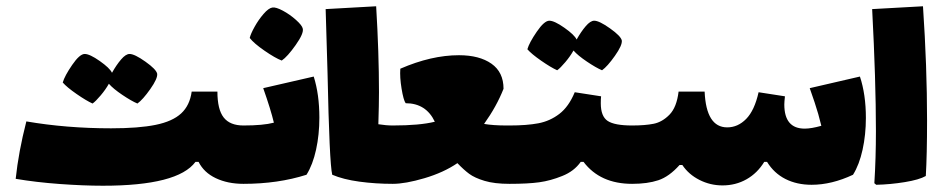

<svg xmlns="http://www.w3.org/2000/svg" viewBox="-20 -586 3015 612"><path d="M783 -93Q783 -45 777 -22.5Q771 0 756 0Q706 0 668 -18Q630 -36 613 -70H603Q547 6 308 6Q246 6 170.5 0.5Q95 -5 30 -16Q39 -102 64 -199Q192 -177 334 -177Q422 -177 476 -188Q530 -199 557.5 -224.5Q585 -250 591 -294H673Q673 -237 693 -211.5Q713 -186 756 -186Q772 -186 777.5 -163Q783 -140 783 -93ZM418 -256Q399 -264 370 -283.5Q341 -303 327 -319Q317 -301 301 -282Q285 -263 275 -256Q255 -265 224 -286.5Q193 -308 180 -323Q186 -344 210 -379Q234 -414 250 -414Q266 -414 298 -391.5Q330 -369 337 -354Q351 -379 366 -396.5Q381 -414 393 -414Q409 -414 443.5 -389.5Q478 -365 481 -351Q483 -336 459 -302Q435 -268 418 -256Z M998 -211Q998 -157 987.5 -109Q977 -61 957 -29Q866 0 756 0Q741 0 735 -22.5Q729 -45 729 -93Q729 -140 734.5 -163Q740 -186 756 -186Q819 -186 853 -195Q843 -237 819 -305L980 -342Q998 -285 998 -211ZM776 -465Q779 -478 791.5 -500.5Q804 -523 820 -541.5Q836 -560 848 -562Q859 -564 881.5 -552Q904 -540 923.5 -522.5Q943 -505 945 -495Q949 -480 922.5 -442.5Q896 -405 878 -393Q857 -401 823 -424.5Q789 -448 776 -465Z M1259 -93Q1259 -45 1253 -22.5Q1247 0 1232 0Q1177 0 1125.5 -7Q1074 -14 1039 -29Q1030 -65 1024 -354L1018 -557L1179 -566Q1188 -417 1188 -292Q1188 -254 1186 -190Q1211 -186 1232 -186Q1248 -186 1253.5 -163Q1259 -140 1259 -93Z M1631 -93Q1631 -45 1625 -22.5Q1619 0 1604 0Q1556 0 1524.5 -9.5Q1493 -19 1475.5 -32Q1458 -45 1438 -66Q1394 -36 1333 -18Q1272 0 1232 0Q1217 0 1211 -22.5Q1205 -45 1205 -93Q1205 -140 1210.5 -163Q1216 -186 1232 -186Q1318 -186 1366 -198Q1338 -257 1273 -257Q1266 -267 1260 -303.5Q1254 -340 1256 -367Q1355 -410 1443 -410Q1508 -410 1546.5 -383Q1585 -356 1585 -303Q1563 -247 1523 -191Q1552 -186 1595 -186H1604Q1620 -186 1625.5 -163Q1631 -140 1631 -93Z M2022 -93Q2022 -45 2016 -22.5Q2010 0 1995 0Q1893 0 1840 -70H1831Q1810 -40 1772 -25Q1735 -10 1699 -5Q1663 0 1604 0Q1589 0 1583 -22.5Q1577 -45 1577 -93Q1577 -140 1582.5 -163Q1588 -186 1604 -186Q1659 -186 1696 -193Q1733 -200 1763 -223Q1793 -246 1812 -292L1896 -279Q1895 -271 1895 -257Q1895 -215 1917 -200.5Q1939 -186 1995 -186Q2011 -186 2016.5 -163Q2022 -140 2022 -93ZM1899 -362Q1880 -370 1851 -389.5Q1822 -409 1808 -425Q1798 -407 1782 -388Q1766 -369 1756 -362Q1736 -371 1705 -392.5Q1674 -414 1661 -429Q1667 -450 1691 -485Q1715 -520 1731 -520Q1747 -520 1779 -497.5Q1811 -475 1818 -460Q1832 -485 1847 -502.5Q1862 -520 1874 -520Q1890 -520 1924.5 -495.5Q1959 -471 1962 -457Q1964 -442 1940 -408Q1916 -374 1899 -362Z M2740 -210Q2740 -157 2729.5 -109Q2719 -61 2699 -29Q2631 3 2567 3Q2520 3 2483.5 -15.5Q2447 -34 2425 -70H2416Q2394 -34 2359.5 -14.5Q2325 5 2283 5Q2244 5 2209.5 -12.5Q2175 -30 2155 -60H2146Q2113 -23 2078.5 -11.5Q2044 0 1995 0Q1980 0 1974 -22.5Q1968 -45 1968 -93Q1968 -140 1973.5 -163Q1979 -186 1995 -186Q2036 -186 2063.5 -191.5Q2091 -197 2114 -220.5Q2137 -244 2143 -294H2226Q2231 -180 2298 -180Q2332 -180 2358.5 -207Q2385 -234 2398 -292L2482 -279Q2480 -261 2480 -253Q2480 -176 2545 -176Q2566 -176 2598 -185Q2589 -223 2576.5 -260Q2564 -297 2561 -305L2721 -342Q2740 -285 2740 -210Z M2767 -2Q2772 -82 2772 -168Q2772 -329 2760 -557L2922 -566Q2935 -374 2935 -202Q2935 -93 2931 -25Q2910 -13 2864 -5.5Q2818 2 2773 3Z"/></svg>

Font: Lalezar
Style: Regular
Weight: 400
Designer: Borna Izadpanah
Foundry: Borna Izadpanah
Version: Version 1.003